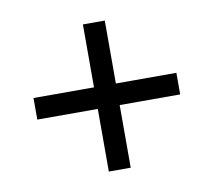

<svg xmlns="http://www.w3.org/2000/svg" viewBox="-61 -664 694 622"><g transform="rotate(-10 286.0 -353.0)"><path d="M321 -388H520V-317H321V-111H249V-317H50V-388H249V-595H321Z"/></g></svg>

Font: Noto Sans Carian
Style: Regular
Weight: 400
Designer: Monotype Design Team
Foundry: Monotype Imaging Inc.
Version: Version 2.002; ttfautohint (v1.8.4.7-5d5b)